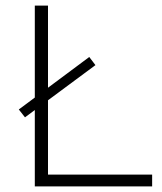

<svg xmlns="http://www.w3.org/2000/svg" viewBox="-20 -664 576 684"><path d="M104 -644H151V-42H522V0H104ZM47 -274 298 -461 320 -432 69 -246Z"/></svg>

Font: Montserrat Ace
Style: Light
Weight: 300
Designer: Julieta Ulanovsky
Foundry: Julieta Ulanovsky
Version: Version 1